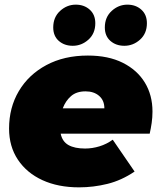

<svg xmlns="http://www.w3.org/2000/svg" viewBox="-20 -796 687 826"><path d="M320 10Q230 10 162.5 -21Q95 -52 57 -109Q19 -166 19 -243Q19 -333 61 -404Q103 -475 179.5 -516Q256 -557 358 -557Q446 -557 508 -526Q570 -495 603 -441Q636 -387 636 -316Q636 -291 632.5 -267Q629 -243 624 -221H241Q248 -187 274.5 -172Q301 -157 346 -157Q377 -157 408 -166.5Q439 -176 465 -195L559 -58Q503 -20 442.5 -5Q382 10 320 10ZM250 -330H429Q429 -364 406.5 -383.5Q384 -403 348 -403Q309 -403 285.5 -382.5Q262 -362 250 -330ZM293 -599Q257 -599 233 -620Q209 -641 209 -678Q209 -722 238.5 -749Q268 -776 306 -776Q342 -776 366 -754.5Q390 -733 390 -696Q390 -652 360.5 -625.5Q331 -599 293 -599ZM515 -599Q479 -599 455 -620Q431 -641 431 -678Q431 -722 460.5 -749Q490 -776 528 -776Q564 -776 588 -754.5Q612 -733 612 -696Q612 -652 582.5 -625.5Q553 -599 515 -599Z"/></svg>

Font: Montserrat Black
Style: Italic
Weight: 900
Italic angle: -11.3°
Designer: Julieta Ulanovsky
Foundry: Julieta Ulanovsky
Version: Version 9.000; ttfautohint (v1.8.4.7-5d5b)